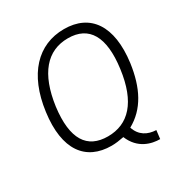

<svg xmlns="http://www.w3.org/2000/svg" viewBox="-194 -878 1086 1142"><g transform="rotate(-30 349.0 -306.5)"><path d="M68 -360C35 -116 130 10 307 10C334 10 361 6 392 0C433 100 519 120 576 120L583 62C525 60 476 34 456 -28C568 -90 626 -202 648 -360C680 -601 587 -733 407 -733C227 -733 100 -601 68 -360ZM135 -358C164 -568 256 -674 400 -674C544 -674 607 -568 579 -360C551 -147 457 -49 316 -49C174 -49 108 -147 135 -358Z"/></g></svg>

Font: United Sans ExtraLight
Style: Italic
Weight: 200
Italic angle: -8°
Designer: Pablo Impallari, Rodrigo Fuenzalida (Modified by Dan O. Williams)
Version: Version 1.000;PS 001.000;hotconv 1.0.88;makeotf.lib2.5.64775